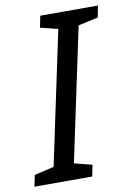

<svg xmlns="http://www.w3.org/2000/svg" viewBox="-102 -767 565 819"><g transform="rotate(-10 180.5 -357.0)"><path d="M-20 0 -10 -49 75 -69 197 -645 121 -664 131 -714H381L371 -664L285 -645L163 -69L240 -49L230 0Z"/></g></svg>

Font: Noto Sans IKEA
Style: Italic
Weight: 400
Italic angle: -12°
Designer: Monotype Design Team
Foundry: Monotype Imaging Inc.
Version: Version 2.001